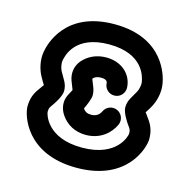

<svg xmlns="http://www.w3.org/2000/svg" viewBox="-103 -795 893 898"><g transform="rotate(15 344.0 -345.5)"><path d="M343.8 -693.4C101.6 -693.4 61.5 -515.6 56.2 -483.9C48.3 -441.4 60.5 -397.9 74.7 -371.1C86.4 -348.6 94.2 -337.4 97.2 -332.5C94.7 -330.6 89.8 -321.8 78.6 -306.6C61.5 -283.7 48.8 -256.8 48.8 -216.3C48.8 -174.3 98.6 1.5 343.8 1.5C588.9 1.5 638.7 -174.3 638.7 -216.3C638.7 -256.8 626 -283.7 608.9 -306.6C596.2 -323.7 591.3 -332.5 589.8 -333C592.3 -337.9 600.1 -347.2 612.8 -371.1C627 -397.9 639.2 -441.4 631.3 -483.9C626 -515.6 585.9 -693.4 343.8 -693.4ZM343.8 -595.7C507.8 -595.7 531.2 -491.7 535.6 -466.3C538.6 -451.2 533.2 -429.2 526.9 -417C509.3 -383.8 491.7 -365.7 491.7 -330.6C491.7 -305.7 517.6 -265.6 530.8 -248C539.1 -236.8 541 -231 541 -216.3C541 -207 515.1 -96.2 343.8 -96.2C172.4 -96.2 146.5 -207 146.5 -216.3C146.5 -231 148.4 -236.8 156.7 -248C169.9 -265.6 195.8 -305.7 195.8 -330.6C195.8 -365.7 178.2 -383.8 160.6 -417C154.3 -429.2 148.9 -451.2 151.9 -466.3C156.2 -491.7 179.7 -595.7 343.8 -595.7ZM393.6 -285.2C385.3 -267.6 370.6 -255.9 345.7 -255.9C327.1 -255.9 315.9 -262.2 307.1 -274.9L306.6 -275.9C314.9 -293.5 330.1 -328.1 330.1 -344.2C330.1 -374.5 319.3 -389.2 308.6 -418.9C308.1 -419.9 308.1 -420.4 308.1 -420.4C317.4 -430.7 329.1 -435.5 346.7 -435.5C367.2 -435.5 377.9 -428.7 378.4 -417.5C379.4 -391.1 400.9 -370.6 427.2 -370.6C458.5 -370.6 477.1 -397.5 476.1 -421.4C473.6 -484.4 421.9 -533.2 346.7 -533.2C301.3 -533.2 260.3 -515.6 231.9 -481.9C210.4 -455.6 204.1 -420.4 216.8 -385.7C227.5 -356 232.4 -348.6 232.4 -344.2C232.4 -342.3 227.5 -336.9 216.8 -314.9C201.2 -282.7 207 -246.6 227.1 -218.3C252.4 -182.1 293 -158.2 345.7 -158.2C417.5 -158.2 462.4 -201.2 482.4 -244.1C485.4 -250.5 486.8 -257.3 486.8 -264.6C486.8 -291.5 464.8 -313.5 438 -313.5C418.5 -313.5 401.4 -301.8 393.6 -285.2Z"/></g></svg>

Font: Velvelyne Book
Style: Bold
Weight: 700
Designer: Manon Van der Borght et Mariel Nils
Foundry: Velvetyne
Version: Version 1.070;Glyphs 3.3.1 (3343)